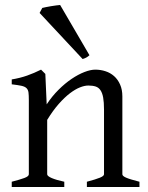

<svg xmlns="http://www.w3.org/2000/svg" viewBox="-20 -747 592 767"><path d="M327.1 0V-21Q362.3 -30.3 378.9 -37.1Q395.5 -43.9 395.5 -50.8V-309.1Q395.5 -338.9 392.1 -357.4Q388.7 -376 381.3 -386.7Q374 -397.5 362.1 -401.4Q350.1 -405.3 333 -405.3Q317.9 -405.3 299.3 -397.9Q280.8 -390.6 259.5 -374.5Q238.3 -358.4 215.1 -332.3Q191.9 -306.2 168.5 -268.1V-50.8Q168.5 -43.5 186.8 -35.6Q205.1 -27.8 236.8 -21V0H26.9V-21Q59.1 -29.3 77.1 -35.9Q95.2 -42.5 95.2 -50.8V-347.2Q95.2 -366.2 93.8 -377.4Q92.3 -388.7 85.7 -395Q79.1 -401.4 65.4 -404.3Q51.8 -407.2 26.9 -410.2V-429.7Q60.1 -435.1 88.4 -445.1Q116.7 -455.1 144 -468.8L161.1 -451.7L166.5 -330.1Q188 -362.8 213.9 -388.4Q239.7 -414.1 266.1 -431.9Q292.5 -449.7 317.1 -459.2Q341.8 -468.8 360.8 -468.8Q381.8 -468.8 401.4 -462.4Q420.9 -456.1 435.8 -442.9Q450.7 -429.7 459.7 -409.4Q468.8 -389.2 468.8 -361.8V-50.8Q468.8 -43.9 483.6 -37.4Q498.5 -30.8 537.1 -21V0ZM337.4 -526.4Q331.1 -520.5 324.7 -517.1Q318.4 -513.7 310.1 -511.2L138.2 -695.3L148.9 -715.3Q153.8 -716.8 163.3 -718.5Q172.9 -720.2 183.3 -722.2Q193.8 -724.1 204.1 -725.3Q214.4 -726.6 220.2 -727.1Z"/></svg>

Font: Gentium Plus APac
Style: Regular
Weight: 400
Designer: J. Victor Gaultney, Annie Olsen, Iska Routamaa, Becca Hirsbrunner
Foundry: SIL International
Version: Version 5.000